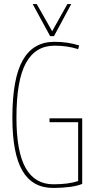

<svg xmlns="http://www.w3.org/2000/svg" viewBox="-20 -916 474 946"><path d="M41 -336Q41 -530 92.5 -620Q144 -710 248 -710Q314 -710 370 -692L365 -674Q336 -683 307.5 -687Q279 -691 249 -691Q155 -691 108 -606Q61 -521 61 -336Q61 -168 106.5 -88Q152 -8 243 -8Q318 -8 365 -24V-314H224V-333H385V-10Q362 0 323.5 5Q285 10 242 10Q140 10 90.5 -74.5Q41 -159 41 -336ZM331 -896 246 -738H227L141 -896H161L237 -762L312 -896Z"/></svg>

Font: Georama SemiCondensed Thin
Style: Regular
Weight: 100
Width: 4
Designer: Jean-Baptiste Levee
Foundry: Production Type
Version: Version 1.000